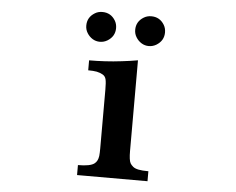

<svg xmlns="http://www.w3.org/2000/svg" viewBox="-53 -835 1107 899"><g transform="rotate(5 500.0 -385.5)"><path d="M392.6 -771Q432.6 -771 453.6 -736.3Q462.9 -720.7 462.9 -701.2Q462.9 -662.1 427.7 -640.6Q411.1 -630.9 392.6 -630.9Q373.5 -630.9 357.9 -640.6Q342.3 -650.4 332.5 -666.5Q322.8 -682.1 322.8 -701.2Q322.8 -740.7 357.9 -761.7Q373 -771 392.6 -771ZM622.6 -771Q662.6 -771 683.6 -736.3Q692.9 -720.7 692.9 -701.2Q692.9 -662.1 657.7 -640.6Q641.1 -630.9 622.6 -630.9Q604 -630.9 588.1 -640.6Q572.3 -650.4 562.5 -666.5Q552.7 -682.1 552.7 -701.2Q552.7 -740.7 587.9 -761.7Q603.5 -771 622.6 -771ZM578.1 -133.8Q578.1 -90.8 585.9 -76.7Q590.3 -68.8 599.4 -61.3Q608.4 -53.7 626 -50.3Q642.6 -46.9 671.9 -46.9V0H340.8V-46.9Q398.9 -46.9 418 -62Q433.1 -73.2 436.5 -98.1Q438 -111.3 438 -133.8V-409.2Q438 -443.8 434.6 -458Q431.2 -472.7 418.9 -479.7Q406.7 -486.8 390.6 -490.2Q374 -493.2 350.1 -493.2V-540Q385.7 -540 424.8 -542.2Q463.9 -544.4 503.4 -549.3Q522.9 -551.8 541.5 -554.2Q560.1 -556.6 578.1 -560.1Z"/></g></svg>

Font: BIZ UDPMincho
Style: Bold
Weight: 700
Designer: TypeBank Co., Ltd.
Foundry: Morisawa Inc.
Version: Version 1.06